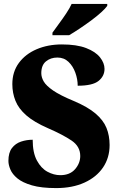

<svg xmlns="http://www.w3.org/2000/svg" viewBox="-20 -951 608 981"><path d="M267 10Q191 10 143 -4Q95 -18 69 -39.5Q43 -61 33 -85Q23 -109 23 -129Q23 -171 41 -194.5Q59 -218 87.5 -227.5Q116 -237 147 -237Q147 -171 168.5 -131Q190 -91 222.5 -73.5Q255 -56 288 -56Q337 -56 363.5 -86.5Q390 -117 390 -154Q390 -203 345.5 -233Q301 -263 225 -296Q154 -327 114.5 -361.5Q75 -396 59 -436Q43 -476 43 -521Q43 -584 76.5 -629.5Q110 -675 167.5 -699.5Q225 -724 296 -724Q372 -724 420 -705.5Q468 -687 491 -658Q514 -629 514 -599Q514 -562 483.5 -537.5Q453 -513 377 -513Q377 -546 365 -579.5Q353 -613 330 -635Q307 -657 273 -657Q239 -657 215 -637.5Q191 -618 191 -577Q191 -556 203.5 -534.5Q216 -513 251.5 -488.5Q287 -464 357 -435Q428 -405 468 -371Q508 -337 524 -297.5Q540 -258 540 -210Q540 -145 506.5 -95.5Q473 -46 411.5 -18Q350 10 267 10ZM248 -784Q262 -804 281 -829.5Q300 -855 318 -882Q336 -909 346 -931H528V-921Q519 -908 497 -888Q475 -868 446 -846.5Q417 -825 387 -805Q357 -785 333 -771H248Z"/></svg>

Font: Noto Serif Armenian SemiCondensed Black
Style: Regular
Weight: 900
Width: 4
Designer: Monotype Design Team
Foundry: Monotype Imaging Inc.
Version: Version 2.008; ttfautohint (v1.8.4.7-5d5b)